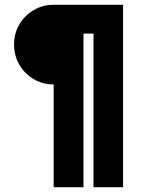

<svg xmlns="http://www.w3.org/2000/svg" viewBox="-20 -785 632 805"><path d="M205 -431Q159 -431 121 -453.5Q83 -476 61 -514Q39 -552 39 -598Q39 -645 61 -682.5Q83 -720 121 -742.5Q159 -765 205 -765H496V0H372V-644H330V0H205Z"/></svg>

Font: Reem Kufi Ink
Style: Bold
Weight: 700
Designer: Khaled Hosny
Version: Version 1.002